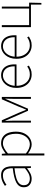

<svg xmlns="http://www.w3.org/2000/svg" viewBox="1306 -1886 823 3475"><g transform="rotate(-90 1717.5 -148.5)"><path d="M218 13Q177 13 142.5 -2Q108 -17 87 -48.5Q66 -80 66 -130Q66 -218 149 -263.5Q232 -309 410 -329Q412 -372 402.5 -412.5Q393 -453 365 -480Q337 -507 282 -507Q226 -507 181 -485Q136 -463 110 -443L92 -472Q109 -484 137.5 -500Q166 -516 203.5 -528Q241 -540 284 -540Q346 -540 381.5 -512.5Q417 -485 431.5 -440Q446 -395 446 -341V0H416L411 -70H408Q368 -37 319.5 -12Q271 13 218 13ZM221 -20Q268 -20 313 -42.5Q358 -65 410 -109V-298Q296 -286 228.5 -263.5Q161 -241 132 -208.5Q103 -176 103 -131Q103 -70 138 -45Q173 -20 221 -20Z M641 243V-527H671L677 -459H679Q718 -490 764.5 -515Q811 -540 860 -540Q932 -540 979 -506.5Q1026 -473 1049 -413Q1072 -353 1072 -271Q1072 -182 1039.5 -118Q1007 -54 954 -20.5Q901 13 838 13Q801 13 760 -4.5Q719 -22 677 -53V46V243ZM841 -20Q897 -20 940.5 -52Q984 -84 1009 -141Q1034 -198 1034 -271Q1034 -338 1016.5 -391.5Q999 -445 960.5 -476Q922 -507 857 -507Q817 -507 772 -483.5Q727 -460 677 -416V-91Q724 -52 767 -36Q810 -20 841 -20Z M1236 0V-527H1278L1411 -227Q1425 -193 1439 -159Q1453 -125 1466 -90H1471Q1486 -125 1501 -159Q1516 -193 1527 -227L1658 -527H1701V0H1666V-318Q1666 -338 1666.5 -362Q1667 -386 1668 -412Q1669 -438 1670 -463H1666Q1654 -435 1642.5 -409Q1631 -383 1619 -357L1488 -53H1450L1317 -357Q1305 -383 1293.5 -409Q1282 -435 1271 -463H1266Q1267 -438 1268 -412Q1269 -386 1270 -362Q1271 -338 1271 -318V0Z M2105 13Q2039 13 1984 -20Q1929 -53 1896.5 -114.5Q1864 -176 1864 -262Q1864 -327 1882.5 -378Q1901 -429 1933.5 -465.5Q1966 -502 2006.5 -521Q2047 -540 2091 -540Q2152 -540 2196.5 -512Q2241 -484 2265.5 -429.5Q2290 -375 2290 -297Q2290 -289 2290 -280.5Q2290 -272 2288 -261H1902Q1902 -192 1927.5 -137.5Q1953 -83 1999 -51.5Q2045 -20 2107 -20Q2152 -20 2187 -33Q2222 -46 2252 -68L2268 -37Q2238 -19 2201 -3Q2164 13 2105 13ZM1902 -294H2255Q2255 -401 2210 -454Q2165 -507 2091 -507Q2044 -507 2003 -481.5Q1962 -456 1935 -408.5Q1908 -361 1902 -294Z M2632 13Q2566 13 2511 -20Q2456 -53 2423.5 -114.5Q2391 -176 2391 -262Q2391 -327 2409.5 -378Q2428 -429 2460.5 -465.5Q2493 -502 2533.5 -521Q2574 -540 2618 -540Q2679 -540 2723.5 -512Q2768 -484 2792.5 -429.5Q2817 -375 2817 -297Q2817 -289 2817 -280.5Q2817 -272 2815 -261H2429Q2429 -192 2454.5 -137.5Q2480 -83 2526 -51.5Q2572 -20 2634 -20Q2679 -20 2714 -33Q2749 -46 2779 -68L2795 -37Q2765 -19 2728 -3Q2691 13 2632 13ZM2429 -294H2782Q2782 -401 2737 -454Q2692 -507 2618 -507Q2571 -507 2530 -481.5Q2489 -456 2462 -408.5Q2435 -361 2429 -294Z M3372 189V0H2964V-527H3000V-33H3300V-527H3336V-33H3407V-13L3402 189Z"/></g></svg>

Font: Noto Sans TC Thin
Style: Regular
Weight: 100
Designer: Ryoko NISHIZUKA 西塚涼子 (kana, bopomofo & ideographs); Paul D. Hunt (Latin, Greek & Cyrillic); Sandoll Communications 산돌커뮤니
Foundry: Adobe
Version: Version 2.004-H2;hotconv 1.0.118;makeotfexe 2.5.65603